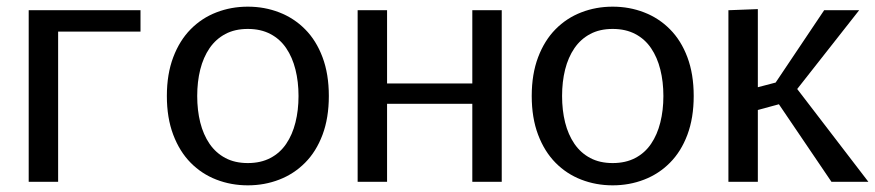

<svg xmlns="http://www.w3.org/2000/svg" viewBox="-20 -551 2652 582"><path d="M67 0V-520H156.2V0ZM117.8 -455.3V-520H405.9V-455.3Z M731.2 10.8Q680.6 10.8 636 -6.5Q591.4 -23.7 557.9 -57.7Q524.4 -91.6 505.1 -142.6Q485.8 -193.6 485.8 -260Q485.8 -326.4 505.1 -377.4Q524.4 -428.4 557.9 -462.3Q591.4 -496.3 636 -513.5Q680.6 -530.8 731.2 -530.8Q781.8 -530.8 826.4 -513.5Q871.1 -496.3 904.8 -462.3Q938.6 -428.4 957.7 -377.4Q976.8 -326.4 976.8 -260Q976.8 -193.6 957.7 -142.6Q938.6 -91.6 904.8 -57.7Q871.1 -23.7 826.4 -6.5Q781.8 10.8 731.2 10.8ZM731.2 -56.7Q770.5 -56.7 799.7 -72.1Q828.9 -87.4 847.6 -115.1Q866.4 -142.8 875.6 -179.8Q884.9 -216.8 884.9 -260Q884.9 -303.2 875.6 -340.2Q866.4 -377.2 847.6 -404.9Q828.9 -432.6 799.7 -447.9Q770.5 -463.3 731.2 -463.3Q691.9 -463.3 663.1 -447.9Q634.2 -432.6 615.2 -404.9Q596.3 -377.2 587 -340.2Q577.8 -303.2 577.8 -260Q577.8 -216.8 587 -179.8Q596.3 -142.8 615.2 -115.1Q634.2 -87.4 663.1 -72.1Q691.9 -56.7 731.2 -56.7Z M1064.1 -520H1153.3V-297.9H1411.7V-520H1500.9V0H1411.7V-236.3H1153.3V0H1064.1Z M1837.2 10.8Q1786.6 10.8 1742 -6.5Q1697.4 -23.7 1663.9 -57.7Q1630.4 -91.6 1611.1 -142.6Q1591.8 -193.6 1591.8 -260Q1591.8 -326.4 1611.1 -377.4Q1630.4 -428.4 1663.9 -462.3Q1697.4 -496.3 1742 -513.5Q1786.6 -530.8 1837.2 -530.8Q1887.8 -530.8 1932.4 -513.5Q1977.1 -496.3 2010.8 -462.3Q2044.6 -428.4 2063.7 -377.4Q2082.8 -326.4 2082.8 -260Q2082.8 -193.6 2063.7 -142.6Q2044.6 -91.6 2010.8 -57.7Q1977.1 -23.7 1932.4 -6.5Q1887.8 10.8 1837.2 10.8ZM1837.2 -56.7Q1876.5 -56.7 1905.7 -72.1Q1934.9 -87.4 1953.6 -115.1Q1972.4 -142.8 1981.6 -179.8Q1990.9 -216.8 1990.9 -260Q1990.9 -303.2 1981.6 -340.2Q1972.4 -377.2 1953.6 -404.9Q1934.9 -432.6 1905.7 -447.9Q1876.5 -463.3 1837.2 -463.3Q1797.9 -463.3 1769.1 -447.9Q1740.2 -432.6 1721.2 -404.9Q1702.3 -377.2 1693 -340.2Q1683.8 -303.2 1683.8 -260Q1683.8 -216.8 1693 -179.8Q1702.3 -142.8 1721.2 -115.1Q1740.2 -87.4 1769.1 -72.1Q1797.9 -56.7 1837.2 -56.7Z M2188 -520 2277.2 -523.4V-286.6L2348.2 -305.2L2316.7 -279.2L2478.2 -520H2584.3L2377.1 -256.5L2378.6 -304.6L2612.2 0H2500.3L2319.6 -266.6L2361.8 -240.6L2277.2 -217.6V0H2188Z"/></svg>

Font: Murecho Thin
Style: Regular
Weight: 100
Designer: Neil Summerour
Foundry: Positype
Version: Version 1.010